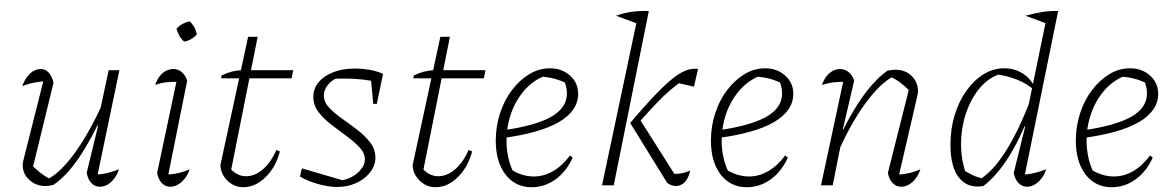

<svg xmlns="http://www.w3.org/2000/svg" viewBox="-20 -776 4918 804"><path d="M204 -429 115 -64 112 -86Q132 -65 154.5 -48.5Q177 -32 196 -24L178 -25Q234 -53 295 -138Q356 -223 412 -348L424 -326Q396 -264 368.5 -212.5Q341 -161 314 -120.5Q287 -80 259.5 -50.5Q232 -21 204 -2Q186 3 171 3Q131 3 103 -22.5Q75 -48 75 -85Q75 -98 79 -109L167 -458L185 -437Q155 -436 126 -430.5Q97 -425 73 -415Q81 -437 93 -453.5Q105 -470 120 -478.5Q135 -487 151 -487Q170 -487 184 -472Q198 -457 204 -429ZM343 -52 391 -250 386 -252 435 -482H480L384 -22L373 -45Q401 -45 427 -51Q453 -57 478 -67Q471 -45 458.5 -28.5Q446 -12 430.5 -3Q415 6 399 6Q377 6 362.5 -9.5Q348 -25 343 -52Z M680 -21 669 -45Q697 -45 723 -50.5Q749 -56 774 -67Q767 -45 754 -28.5Q741 -12 725 -3Q709 6 693 6Q672 6 657.5 -9.5Q643 -25 638 -52L724 -458L733 -433Q699 -434 676 -431.5Q653 -429 630 -420Q637 -441 648 -456Q659 -471 674.5 -479Q690 -487 706 -487Q725 -487 740 -475Q755 -463 764 -439ZM774 -687Q786 -676 794 -661.5Q802 -647 804 -632Q794 -620 780 -612Q766 -604 751 -602Q739 -612 731 -626.5Q723 -641 719 -655Q730 -668 744.5 -676Q759 -684 774 -687Z M999 8Q961 8 932.5 -19.5Q904 -47 903 -85L1019 -622H1059L945 -50L938 -77Q970 -38 1010 -38Q1048 -38 1082 -68Q1116 -98 1137 -148L1152 -142Q1135 -76 1092 -34Q1049 8 999 8ZM906 -448 908 -460Q928 -470 948.5 -475.5Q969 -481 992 -482H1208L1201 -448Z M1236 -37 1244 -71 1429 -17 1404 -20Q1432 -23 1455.5 -36.5Q1479 -50 1493.5 -69Q1508 -88 1508 -108Q1508 -135 1486 -158.5Q1464 -182 1432 -205.5Q1400 -229 1368 -253.5Q1336 -278 1314 -306.5Q1292 -335 1292 -370Q1292 -405 1314.5 -432Q1337 -459 1376.5 -474Q1416 -489 1467 -489Q1496 -489 1526 -484Q1556 -479 1584 -467L1572 -430Q1535 -439 1498 -443Q1461 -447 1424 -447Q1406 -447 1388.5 -446.5Q1371 -446 1354 -443L1391 -449Q1367 -439 1351.5 -418.5Q1336 -398 1336 -376Q1336 -349 1358 -325.5Q1380 -302 1412 -279.5Q1444 -257 1476 -232.5Q1508 -208 1530 -179.5Q1552 -151 1552 -115Q1552 -83 1530 -54.5Q1508 -26 1471.5 -9.5Q1435 7 1391 7Q1356 7 1311.5 -5.5Q1267 -18 1236 -37ZM1543 -341 1531 -468 1584 -467 1558 -341Z M1804 8Q1766 8 1737.5 -19.5Q1709 -47 1708 -85L1824 -622H1864L1750 -50L1743 -77Q1775 -38 1815 -38Q1853 -38 1887 -68Q1921 -98 1942 -148L1957 -142Q1940 -76 1897 -34Q1854 8 1804 8ZM1711 -448 1713 -460Q1733 -470 1753.5 -475.5Q1774 -481 1797 -482H2013L2006 -448Z M2206 8Q2138 8 2097 -45Q2056 -98 2056 -187Q2056 -247 2074 -302Q2092 -357 2124 -399Q2156 -441 2196.5 -465.5Q2237 -490 2283 -490Q2333 -490 2367 -459.5Q2401 -429 2401 -383Q2401 -347 2380 -317Q2359 -287 2319 -264Q2279 -241 2220 -224.5Q2161 -208 2085 -198V-230Q2224 -250 2289 -287.5Q2354 -325 2354 -385Q2354 -413 2341 -441L2359 -424Q2332 -438 2303 -446Q2274 -454 2242 -455L2263 -459Q2213 -440 2176.5 -398.5Q2140 -357 2120.5 -302Q2101 -247 2101 -186Q2101 -150 2109 -114.5Q2117 -79 2134 -47L2120 -66Q2144 -51 2168 -44Q2192 -37 2216 -37Q2257 -37 2295.5 -59Q2334 -81 2367 -125L2378 -116Q2352 -58 2306.5 -25Q2261 8 2206 8Z M2501 0 2653 -718 2697 -730 2550 0ZM2774 -10 2619 -261 2655 -283 2819 -24 2789 -49Q2792 -48 2796 -48Q2800 -48 2809 -48Q2825 -48 2840 -51.5Q2855 -55 2870 -62Q2866 -42 2857.5 -27Q2849 -12 2836.5 -4.5Q2824 3 2809 3Q2801 3 2791.5 -0.5Q2782 -4 2774 -10ZM2619 -261Q2671 -323 2712 -366.5Q2753 -410 2784.5 -437Q2816 -464 2841 -476Q2866 -488 2887 -488Q2893 -488 2896 -488Q2899 -488 2903 -487L2886 -413L2812 -430L2847 -444Q2817 -424 2789.5 -401Q2762 -378 2729 -343.5Q2696 -309 2648 -255ZM2652 -676 2560 -710Q2589 -721 2621.5 -726Q2654 -731 2697 -730Z M3107 8Q3039 8 2998 -45Q2957 -98 2957 -187Q2957 -247 2975 -302Q2993 -357 3025 -399Q3057 -441 3097.5 -465.5Q3138 -490 3184 -490Q3234 -490 3268 -459.5Q3302 -429 3302 -383Q3302 -347 3281 -317Q3260 -287 3220 -264Q3180 -241 3121 -224.5Q3062 -208 2986 -198V-230Q3125 -250 3190 -287.5Q3255 -325 3255 -385Q3255 -413 3242 -441L3260 -424Q3233 -438 3204 -446Q3175 -454 3143 -455L3164 -459Q3114 -440 3077.5 -398.5Q3041 -357 3021.5 -302Q3002 -247 3002 -186Q3002 -150 3010 -114.5Q3018 -79 3035 -47L3021 -66Q3045 -51 3069 -44Q3093 -37 3117 -37Q3158 -37 3196.5 -59Q3235 -81 3268 -125L3279 -116Q3253 -58 3207.5 -25Q3162 8 3107 8Z M3698 -52 3790 -417V-395Q3765 -419 3747.5 -432Q3730 -445 3705 -456L3722 -457Q3665 -427 3603 -342Q3541 -257 3487 -133L3476 -156Q3502 -217 3529 -267.5Q3556 -318 3584 -359Q3612 -400 3640 -430Q3668 -460 3696 -480Q3707 -482 3714.5 -483Q3722 -484 3729 -484Q3771 -484 3797.5 -458Q3824 -432 3824 -395Q3824 -389 3823.5 -384Q3823 -379 3821 -373L3745 -45Q3771 -47 3792.5 -52.5Q3814 -58 3834 -67Q3827 -45 3814.5 -28.5Q3802 -12 3786 -3Q3770 6 3754 6Q3733 6 3718 -9.5Q3703 -25 3698 -52ZM3418 0 3516 -458 3525 -433Q3497 -434 3473 -431.5Q3449 -429 3422 -420Q3429 -441 3440.5 -456Q3452 -471 3467 -479Q3482 -487 3498 -487Q3517 -487 3532.5 -475Q3548 -463 3557 -439L3509 -233L3513 -232L3467 0Z M4267 -22 4257 -45Q4283 -45 4309 -51Q4335 -57 4361 -67Q4354 -45 4341 -28.5Q4328 -12 4312.5 -3Q4297 6 4281 6Q4260 6 4245 -9.5Q4230 -25 4225 -52L4273 -246L4269 -248L4366 -718L4411 -730ZM4098 3Q4033 14 3996.5 -31Q3960 -76 3960 -170Q3960 -236 3977.5 -293.5Q3995 -351 4026.5 -395.5Q4058 -440 4098.5 -465Q4139 -490 4185 -490Q4227 -490 4260 -470Q4293 -450 4312 -414L4311 -399Q4249 -453 4144 -466L4173 -467Q4124 -454 4086.5 -411.5Q4049 -369 4027.5 -308.5Q4006 -248 4004.5 -180.5Q4003 -113 4025 -49L4001 -72Q4026 -56 4050 -44Q4074 -32 4103 -27L4079 -22Q4137 -57 4190.5 -141Q4244 -225 4296 -360L4312 -350Q4262 -215 4210.5 -129.5Q4159 -44 4098 3ZM4367 -676 4274 -710Q4314 -721 4346 -726Q4378 -731 4411 -730ZM4388 -756H4389V-755Z M4635 8Q4567 8 4526 -45Q4485 -98 4485 -187Q4485 -247 4503 -302Q4521 -357 4553 -399Q4585 -441 4625.5 -465.5Q4666 -490 4712 -490Q4762 -490 4796 -459.5Q4830 -429 4830 -383Q4830 -347 4809 -317Q4788 -287 4748 -264Q4708 -241 4649 -224.5Q4590 -208 4514 -198V-230Q4653 -250 4718 -287.5Q4783 -325 4783 -385Q4783 -413 4770 -441L4788 -424Q4761 -438 4732 -446Q4703 -454 4671 -455L4692 -459Q4642 -440 4605.5 -398.5Q4569 -357 4549.5 -302Q4530 -247 4530 -186Q4530 -150 4538 -114.5Q4546 -79 4563 -47L4549 -66Q4573 -51 4597 -44Q4621 -37 4645 -37Q4686 -37 4724.5 -59Q4763 -81 4796 -125L4807 -116Q4781 -58 4735.5 -25Q4690 8 4635 8Z"/></svg>

Font: Piazzolla Thin Thin
Style: Italic
Weight: 250
Italic angle: -11.3°
Version: Version 2.005